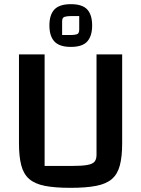

<svg xmlns="http://www.w3.org/2000/svg" viewBox="-20 -886 677 921"><path d="M318 15Q243 15 195 5.5Q147 -4 120 -27.5Q93 -51 82 -93Q71 -135 71 -199V-625H194V-90H323Q372 -90 398 -94.5Q424 -99 433.5 -110.5Q443 -122 443 -143V-625H566V-199Q566 -135 555 -93Q544 -51 517 -27.5Q490 -4 441.5 5.5Q393 15 318 15ZM320 -661Q265 -661 241 -687Q217 -713 217 -764Q217 -815 241 -840.5Q265 -866 320 -866Q375 -866 398.5 -840.5Q422 -815 422 -764Q422 -713 398.5 -687Q375 -661 320 -661ZM278 -718H318Q337 -718 348.5 -721.5Q360 -725 360 -744V-809H323Q303 -809 290.5 -805.5Q278 -802 278 -784Z"/></svg>

Font: Changa Medium
Style: Regular
Weight: 500
Designer: Eduardo Rodriguez Tunni
Foundry: Eduardo Rodriguez Tunni
Version: Version 3.003